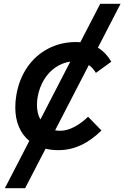

<svg xmlns="http://www.w3.org/2000/svg" viewBox="-20 -778 651 1005"><path d="M218.5 0.5 111.5 207H5.5L133.5 -40.5Q98 -69.5 79 -114Q60 -158.5 60 -216Q60 -248 66 -283Q81 -366.5 124.5 -428.5Q168 -490.5 233.5 -524.2Q299 -558 379 -558Q386.5 -558 400.5 -557L504.5 -758H611L492.5 -528.5Q535.5 -502 562.5 -455L482 -396.5Q465.5 -423.5 445 -437.5L268.5 -96Q282 -93.5 294 -93.5Q332 -93.5 371 -114.8Q410 -136 441 -167L511 -95Q407 8 286 8Q250 8 218.5 0.5ZM173.5 -229Q173.5 -184.5 191.5 -152.5L348 -455.5Q306 -449.5 270.2 -425Q234.5 -400.5 210.2 -360.5Q186 -320.5 177 -270Q173.5 -249.5 173.5 -229Z"/></svg>

Font: JuliaMono SemiBoldItalic
Style: Regular
Weight: 600
Italic angle: -9°
Monospace: yes
Designer: cormullion
Foundry: corm
Version: Version 0.049; ttfautohint (v1.8.4)